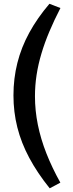

<svg xmlns="http://www.w3.org/2000/svg" viewBox="-20 -808 390 1023"><path d="M244.8 195.3Q178.7 113.1 135.9 33Q93.1 -47 72.4 -129.2Q51.7 -211.3 51.7 -299.7Q51.7 -389.9 72.6 -472.8Q93.4 -555.7 136.1 -633.9Q178.8 -712.1 243.4 -787.8L302 -765.2Q268.9 -701.1 243.4 -640.7Q217.9 -580.3 200.8 -522.7Q183.6 -465.1 174.9 -408.6Q166.3 -352 166.3 -295.2Q166.3 -219.1 181.7 -143.2Q197.1 -67.2 227.3 9.4Q257.5 86.1 301.6 165.1Z"/></svg>

Font: Russolo 10pt ExtraLight
Style: Regular
Weight: 200
Designer: Micah Stupak-Hahn
Version: Version 1.000